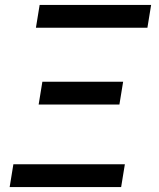

<svg xmlns="http://www.w3.org/2000/svg" viewBox="-20 -755 640 775"><path d="M575 -643H125L140 -735H590ZM136 -333 151 -425H477L462 -333ZM19 0 34 -92H484L469 0Z"/></svg>

Font: Iosevka Aile Semibold Oblique
Style: Regular
Weight: 600
Italic angle: -9°
Designer: Belleve Invis
Foundry: Belleve Invis
Version: Version 31.1.0; ttfautohint (v1.8.4)